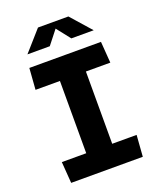

<svg xmlns="http://www.w3.org/2000/svg" viewBox="-168 -1042 955 1146"><g transform="rotate(-20 310.0 -469.5)"><path d="M82.5 0H537.5L547.5 -135.5H392.5V-594.5H547.5L537.5 -730H82.5L72.5 -594.5H227.5V-135.5H72.5ZM99.5 -810H241.5L310 -897L378.5 -810H520.5L406.5 -939H213.5Z"/></g></svg>

Font: Monaspace Krypton ExtraBold
Style: Regular
Weight: 800
Designer: Riley Cran & the Lettermatic Team
Foundry: Lettermatic
Version: Version 1.101 (Monaspace Krypton)